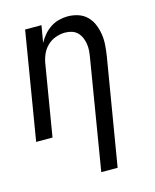

<svg xmlns="http://www.w3.org/2000/svg" viewBox="-112 -605 724 896"><g transform="rotate(-15 250.0 -156.5)"><path d="M265 215 352 -312Q355 -329 356.5 -346Q358 -363 355.5 -379.5Q353 -396 346.5 -411Q340 -426 329 -437Q318 -448 302.5 -453Q287 -458 270 -458Q247 -458 223.5 -449.5Q200 -441 182.5 -423.5Q165 -406 155.5 -383Q146 -360 143 -337L87 0H8L94 -520H173L159 -438Q170 -458 184.5 -475Q199 -492 218 -504.5Q237 -517 258.5 -522.5Q280 -528 301 -528Q327 -528 351.5 -520Q376 -512 393.5 -494.5Q411 -477 420.5 -454Q430 -431 434 -405.5Q438 -380 436 -353.5Q434 -327 430 -301L344 215Z"/></g></svg>

Font: Iosevka Term Curly Oblique
Style: Regular
Weight: 400
Italic angle: -9°
Designer: Belleve Invis
Foundry: Belleve Invis
Version: Version 32.3.0